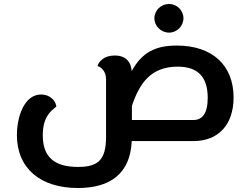

<svg xmlns="http://www.w3.org/2000/svg" viewBox="-20 -709 1259 965"><path d="M953 0C1078 0 1154 -83 1154 -219C1154 -380 1048 -480 869 -480C761 -480 694 -446 642 -352C641 -355 641 -357 641 -360C637 -390 619 -430 557 -430C502 -430 477 -400 470 -377C489 -372 513 -350 513 -311V-22C513 93 475 130 372 130C251 130 195 78 195 -29C195 -116 230 -148 263 -173C263 -194 238 -234 186 -234C104 -234 65 -126 65 -30C65 138 184 236 372 236C531 236 635 166 642 0ZM830 -545C869 -545 902 -578 902 -617C902 -657 869 -689 830 -689C789 -689 756 -657 756 -617C756 -578 789 -545 830 -545ZM873 -374C969 -374 1024 -328 1024 -217C1024 -138 996 -106 953 -106H643V-177C681 -290 738 -374 873 -374Z"/></svg>

Font: Mesarto
Style: Regular
Weight: 700
Designer: Mohamed Gaber
Foundry: Kief Type Foundry
Version: Version 2.020